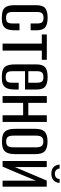

<svg xmlns="http://www.w3.org/2000/svg" viewBox="711 -1389 687 2149"><g transform="rotate(90 1054.5 -314.5)"><path d="M182 9Q132 9 100 -2.5Q68 -14 53 -45.5Q38 -77 38 -139V-376Q38 -450 71.5 -477Q105 -504 179 -504Q252 -504 285.5 -477.5Q319 -451 319 -380V-314H243V-384Q243 -423 230.5 -440.5Q218 -458 179 -458Q141 -458 127.5 -440.5Q114 -423 114 -384V-117Q114 -74 127.5 -56.5Q141 -39 181 -39Q218 -39 230.5 -56Q243 -73 243 -117V-189H319V-139Q319 -79 304 -47Q289 -15 258.5 -3Q228 9 182 9Z M468 0V-439H366V-495H649V-439H546V0Z M846 9Q795 9 763 -2.5Q731 -14 716 -46Q701 -78 701 -140V-380Q701 -451 734.5 -477.5Q768 -504 842 -504Q915 -504 948.5 -477.5Q982 -451 982 -380V-251H777V-112Q777 -69 790.5 -52Q804 -35 844 -35Q881 -35 893.5 -51.5Q906 -68 906 -112V-180H982V-141Q982 -80 967 -47.5Q952 -15 922 -3Q892 9 846 9ZM777 -288H906V-384Q906 -422 893.5 -439.5Q881 -457 842 -457Q804 -457 790.5 -439.5Q777 -422 777 -384Z M1055 0V-495H1131V-288H1270V-495H1345V0H1270V-230H1131V0Z M1564 7Q1516 7 1484.5 -5Q1453 -17 1437.5 -50Q1422 -83 1422 -143V-368Q1422 -442 1455.5 -472.5Q1489 -503 1564 -503Q1638 -503 1671.5 -473Q1705 -443 1705 -368V-143Q1705 -84 1690 -51Q1675 -18 1643.5 -5.5Q1612 7 1564 7ZM1564 -40Q1599 -40 1614 -58Q1629 -76 1629 -123V-373Q1629 -418 1614.5 -437Q1600 -456 1564 -456Q1529 -456 1513.5 -437.5Q1498 -419 1498 -373V-123Q1498 -76 1513.5 -58Q1529 -40 1564 -40Z M1782 0V-494H1850V-138L2001 -494H2069V0H2002V-373Q1963 -279 1924.5 -186.5Q1886 -94 1845 0ZM1924 -546Q1884 -546 1862 -561.5Q1840 -577 1831.5 -598.5Q1823 -620 1822 -638H1866Q1869 -611 1885.5 -598Q1902 -585 1924 -585Q1949 -585 1965 -597.5Q1981 -610 1984 -638H2028Q2027 -616 2016.5 -595Q2006 -574 1983.5 -560Q1961 -546 1924 -546Z"/></g></svg>

Font: Alumni Sans Medium
Style: Regular
Weight: 500
Designer: Robert E. Leuschke
Foundry: Robert E. Leuschke
Version: Version 1.018